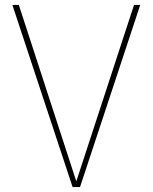

<svg xmlns="http://www.w3.org/2000/svg" viewBox="-20 -755 617 775"><path d="M546 -735H521L288 -23L56 -735H30L273 0H303Z"/></svg>

Font: Glow Sans SC Normal Thin
Style: Regular
Weight: 100
Designer: Ryoko NISHIZUKA (kana, bopomofo & ideographs); Paul D. Hunt (Latin, Greek & Cyrillic); Sandoll Communications, Soo-young
Version: Version 0.93